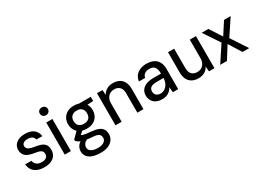

<svg xmlns="http://www.w3.org/2000/svg" viewBox="-28 -1602 3667 2700"><g transform="rotate(-30 1806.0 -252.5)"><path d="M264 12Q193 12 145 -9.5Q97 -31 72 -70Q47 -109 43 -159H144Q148 -135 161.5 -114.5Q175 -94 200.5 -81.5Q226 -69 264 -69Q296 -69 318.5 -78.5Q341 -88 352 -105.5Q363 -123 363 -145Q363 -174 349.5 -190.5Q336 -207 309.5 -216Q283 -225 245 -230Q202 -236 167.5 -247Q133 -258 108.5 -275.5Q84 -293 71.5 -320Q59 -347 59 -384Q59 -427 82.5 -461Q106 -495 149.5 -514Q193 -533 253 -533Q341 -533 391.5 -493.5Q442 -454 451 -383H354Q349 -415 322.5 -433.5Q296 -452 252 -452Q206 -452 182 -435Q158 -418 158 -389Q158 -369 169 -353Q180 -337 206.5 -326Q233 -315 276 -308Q337 -300 379 -284.5Q421 -269 443.5 -237.5Q466 -206 465 -152Q465 -100 440 -63.5Q415 -27 370 -7.5Q325 12 264 12Z M594 0V-521H694V0ZM644 -611Q615 -611 596.5 -629Q578 -647 578 -675Q578 -702 596.5 -719.5Q615 -737 644 -737Q672 -737 691 -719.5Q710 -702 710 -675Q710 -647 691 -629Q672 -611 644 -611Z M1048 232Q976 232 922.5 214.5Q869 197 839.5 161Q810 125 810 73Q810 44 822 15.5Q834 -13 861 -38Q888 -63 933 -82L994 -38Q940 -18 922 9Q904 36 904 62Q904 93 922 113Q940 133 972.5 143Q1005 153 1047 153Q1088 153 1118 142.5Q1148 132 1164.5 112Q1181 92 1181 65Q1181 28 1156.5 6.5Q1132 -15 1060 -19Q1002 -23 961 -30Q920 -37 892.5 -47Q865 -57 846.5 -69Q828 -81 815 -94V-117L916 -218L1001 -191L887 -91L908 -138Q919 -130 929 -123.5Q939 -117 956.5 -112Q974 -107 1004 -102.5Q1034 -98 1083 -94Q1153 -88 1195.5 -69.5Q1238 -51 1257.5 -18Q1277 15 1277 62Q1277 105 1253 144Q1229 183 1178.5 207.5Q1128 232 1048 232ZM1047 -160Q983 -160 938.5 -184.5Q894 -209 870.5 -251.5Q847 -294 847 -347Q847 -399 870.5 -441Q894 -483 939 -508Q984 -533 1047 -533Q1112 -533 1156.5 -508Q1201 -483 1224.5 -441Q1248 -399 1248 -347Q1248 -294 1224.5 -251.5Q1201 -209 1156.5 -184.5Q1112 -160 1047 -160ZM1047 -240Q1098 -240 1127 -266.5Q1156 -293 1156 -346Q1156 -400 1127 -426.5Q1098 -453 1047 -453Q999 -453 968 -426.5Q937 -400 937 -346Q937 -293 967 -266.5Q997 -240 1047 -240ZM1134 -443 1110 -521H1317V-453Z M1418 0V-521H1507L1513 -439Q1536 -483 1579 -508Q1622 -533 1680 -533Q1739 -533 1782 -510.5Q1825 -488 1848.5 -441.5Q1872 -395 1872 -326V0H1773V-316Q1773 -381 1741 -414.5Q1709 -448 1653 -448Q1616 -448 1585 -431Q1554 -414 1536 -380.5Q1518 -347 1518 -298V0Z M2175 12Q2115 12 2074.5 -10Q2034 -32 2014.5 -69Q1995 -106 1995 -148Q1995 -199 2020.5 -235Q2046 -271 2094 -290.5Q2142 -310 2208 -310H2336Q2336 -357 2325 -388Q2314 -419 2289 -434.5Q2264 -450 2222 -450Q2179 -450 2149.5 -430Q2120 -410 2112 -369H2012Q2018 -422 2047 -458.5Q2076 -495 2122 -514Q2168 -533 2222 -533Q2293 -533 2341 -508.5Q2389 -484 2412.5 -438.5Q2436 -393 2436 -330V0H2349L2341 -86Q2331 -65 2315.5 -47.5Q2300 -30 2279.5 -16.5Q2259 -3 2233 4.5Q2207 12 2175 12ZM2194 -69Q2224 -69 2249.5 -82.5Q2275 -96 2294 -119Q2313 -142 2323.5 -171Q2334 -200 2335 -232V-239H2217Q2176 -239 2149.5 -228.5Q2123 -218 2111.5 -198.5Q2100 -179 2100 -155Q2100 -129 2111 -109.5Q2122 -90 2143 -79.5Q2164 -69 2194 -69Z M2764 12Q2705 12 2662 -10.5Q2619 -33 2595 -79Q2571 -125 2571 -194V-521H2671V-205Q2671 -139 2703 -106Q2735 -73 2791 -73Q2829 -73 2859 -90Q2889 -107 2907 -140.5Q2925 -174 2925 -223V-521H3025V0H2936L2929 -83Q2908 -38 2865 -13Q2822 12 2764 12Z M3118 0 3291 -262 3118 -521H3227L3354 -324L3481 -521H3589L3417 -262L3589 0H3481L3354 -202L3228 0Z"/></g></svg>

Font: DM Sans 10pt Medium
Style: Regular
Weight: 500
Version: Version 4.004;gftools[0.9.30]